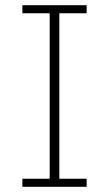

<svg xmlns="http://www.w3.org/2000/svg" viewBox="-20 -718 419 738"><path d="M313 0V-31H208V-667H313V-698H66V-667H171V-31H66V0Z"/></svg>

Font: IBM Plex Devanagari ExtraLight
Style: Regular
Weight: 200
Designer: Mike Abbink, Paul van der Laan, Pieter van Rosmalen, Erin McLaughlin
Foundry: Bold Monday
Version: Version 1.0